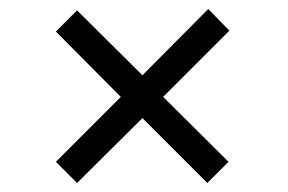

<svg xmlns="http://www.w3.org/2000/svg" viewBox="-20 -544 640 426"><path d="M296 -282 151 -138 104 -185 248 -329 104 -474 151 -521 296 -377 442 -524 489 -476 342 -329 487 -185 440 -138Z"/></svg>

Font: JetBrains Mono Semi Light
Style: Regular
Weight: 350
Monospace: yes
Designer: Philipp Nurullin, Konstantin Bulenkov
Foundry: JetBrains
Version: 2.002